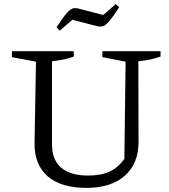

<svg xmlns="http://www.w3.org/2000/svg" viewBox="-20 -904 821 934"><path d="M400 10Q278 10 213 -45.5Q148 -101 148 -204L155 -604L38 -626V-655H339V-629Q319 -621 293.5 -615.5Q268 -610 233 -606V-200Q233 -126 278 -88Q323 -50 408 -50Q471 -50 512.5 -69Q554 -88 585 -131L591 -604L478 -626V-655H761V-629Q739 -621 712.5 -615Q686 -609 653 -606L654 -214Q654 -108 587 -49Q520 10 400 10ZM271 -755 255 -771Q279 -808 295 -828.5Q311 -849 322 -856.5Q333 -864 342.5 -864.5Q352 -865 363 -862L482 -831L543 -884L560 -869Q529 -821 511 -800.5Q493 -780 480 -776.5Q467 -773 451 -777L332 -808Z"/></svg>

Font: Piazzolla Thin
Style: Regular
Weight: 400
Version: Version 2.001